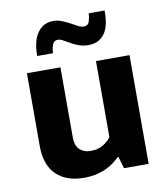

<svg xmlns="http://www.w3.org/2000/svg" viewBox="-80 -757 728 835"><g transform="rotate(-10 284.5 -339.5)"><path d="M363 -480H511V0H402L387 -52H383Q373 -42 359 -31Q345 -20 325.5 -10.5Q306 -1 281 5Q256 11 224 11Q146 11 102 -32Q58 -75 58 -159V-480H206V-171Q206 -134 224.5 -116.5Q243 -99 272 -99Q307 -99 329.5 -113.5Q352 -128 363 -144ZM115 -546Q115 -613 140.5 -648.5Q166 -684 210 -684Q229 -684 247.5 -676.5Q266 -669 282 -660.5Q298 -652 311.5 -644.5Q325 -637 336 -637Q356 -637 361.5 -653.5Q367 -670 368 -690H438Q439 -620 414 -587Q389 -554 344 -554Q320 -554 301 -561Q282 -568 266.5 -577Q251 -586 238.5 -593Q226 -600 215 -600Q199 -600 192.5 -585Q186 -570 185 -546Z"/></g></svg>

Font: Mukta Vaani ExtraBold
Style: Regular
Weight: 800
Designer: Noopur Datye, Girish Dalvi, Yashodeep Gholap, Pallavi Karambelkar
Foundry: Ek Type
Version: Version 2.538;PS 1.000;hotconv 16.6.51;makeotf.lib2.5.65220;